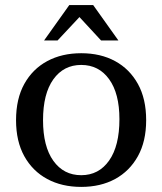

<svg xmlns="http://www.w3.org/2000/svg" viewBox="-20 -723 637 754"><path d="M153 -564 252 -703H346L445 -564H377L292 -656L206 -564ZM299 11Q223 11 165.5 -20Q108 -51 75.5 -109.5Q43 -168 43 -251Q43 -335 75.5 -393.5Q108 -452 165.5 -483Q223 -514 299 -514Q375 -514 432 -483Q489 -452 521.5 -393.5Q554 -335 554 -251Q554 -168 521.5 -109.5Q489 -51 432 -20Q375 11 299 11ZM299 -35Q368 -35 408.5 -92.5Q449 -150 449 -255Q449 -356 408.5 -412Q368 -468 299 -468Q230 -468 189.5 -411.5Q149 -355 149 -251Q149 -148 189.5 -91.5Q230 -35 299 -35Z"/></svg>

Font: Montagu Slab 144pt
Style: Regular
Weight: 400
Designer: Florian Karsten
Foundry: Florian Karsten
Version: Version 1.000; ttfautohint (v1.8.3)